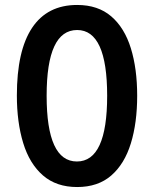

<svg xmlns="http://www.w3.org/2000/svg" viewBox="-20 -744 620 774"><path d="M533 -358Q533 -249 507.5 -166Q482 -83 428.5 -36.5Q375 10 291 10Q207 10 153 -37Q99 -84 73.5 -167.5Q48 -251 48 -359Q48 -540 109.5 -632Q171 -724 291 -724Q375 -724 428.5 -678Q482 -632 507.5 -549.5Q533 -467 533 -358ZM168 -358Q168 -93 290 -93Q412 -93 412 -358Q412 -623 291 -623Q168 -623 168 -358Z"/></svg>

Font: Noto Sans Sinhala ExtraCondensed SemiBold
Style: Regular
Weight: 600
Width: 2
Designer: Jelle Bosma - Monotype Design Team
Foundry: Monotype Imaging Inc.
Version: Version 2.006; ttfautohint (v1.8.4.7-5d5b)